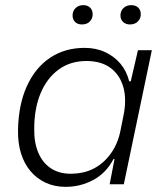

<svg xmlns="http://www.w3.org/2000/svg" viewBox="-20 -716 636 746"><path d="M235 10Q192 10 157.5 -6Q123 -22 98.5 -51Q74 -80 61.5 -120.5Q49 -161 50 -212Q52 -310 84.5 -381.5Q117 -453 174.5 -491.5Q232 -530 309 -530Q353 -530 388.5 -513.5Q424 -497 448 -468.5Q472 -440 482 -400H488L516 -521H570L461 0H406L425 -98H421Q392 -43 342 -16.5Q292 10 235 10ZM254 -41Q306 -41 345 -61.5Q384 -82 411 -120Q438 -158 448 -208L459 -263Q473 -328 459.5 -376.5Q446 -425 409.5 -452Q373 -479 316 -479Q253 -479 207.5 -445.5Q162 -412 137.5 -353Q113 -294 113 -216Q112 -163 128.5 -123.5Q145 -84 177 -62.5Q209 -41 254 -41ZM485 -621Q469 -621 458.5 -630.5Q448 -640 448 -656Q448 -673 459.5 -684.5Q471 -696 490 -696Q507 -696 517 -686.5Q527 -677 527 -660Q527 -644 515.5 -632.5Q504 -621 485 -621ZM298 -621Q282 -621 272 -630.5Q262 -640 262 -656Q262 -673 273.5 -684.5Q285 -696 304 -696Q320 -696 330 -686.5Q340 -677 340 -660Q340 -644 329 -632.5Q318 -621 298 -621Z"/></svg>

Font: Mona Sans ExtraLight Light
Style: Italic
Weight: 300
Italic angle: -11.6951°
Version: Version 2.000